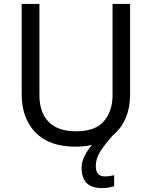

<svg xmlns="http://www.w3.org/2000/svg" viewBox="-20 -734 771 974"><path d="M466 107Q466 136 478 148.5Q490 161 511 161Q528 161 539.5 158.5Q551 156 559 155V211Q545 215 531 217.5Q517 220 497 220Q444 220 419 194Q394 168 394 117Q394 86 410 55.5Q426 25 447 1Q408 10 362 10Q229 10 159.5 -62.5Q90 -135 90 -254V-714H180V-251Q180 -164 226.5 -116Q273 -68 367 -68Q464 -68 507.5 -119.5Q551 -171 551 -252V-714H640V-252Q640 -189 618 -136Q596 -83 552 -47Q508 3 487 37.5Q466 72 466 107Z"/></svg>

Font: Noto Sans Lydian
Style: Regular
Weight: 400
Designer: Monotype Design Team
Foundry: Monotype Imaging Inc.
Version: Version 2.002; ttfautohint (v1.8.4.7-5d5b)